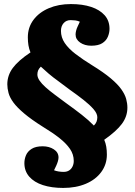

<svg xmlns="http://www.w3.org/2000/svg" viewBox="-20 -752 663 945"><path d="M291 173Q234 173 191 159Q148 145 124 117.5Q100 90 100 51Q100 31 108 12Q116 -7 136 -19.5Q156 -32 190 -32Q222 -32 245 -17Q268 -2 268 23Q268 31 265 41.5Q262 52 257 63Q252 74 246 86Q256 90 268.5 92Q281 94 293 94Q309 94 320 87Q331 80 337 67.5Q343 55 343 40Q343 8 324.5 -19Q306 -46 272.5 -72.5Q239 -99 191 -128Q134 -164 99 -193.5Q64 -223 46 -247.5Q28 -272 22 -294.5Q16 -317 16 -337Q16 -381 43 -417.5Q70 -454 130 -494Q123 -511 120 -529Q117 -547 117 -568Q117 -617 144.5 -654Q172 -691 220 -711.5Q268 -732 329 -732Q386 -732 428.5 -718Q471 -704 495 -677Q519 -650 519 -610Q519 -591 511 -571.5Q503 -552 483.5 -539.5Q464 -527 429 -527Q397 -527 374.5 -542.5Q352 -558 352 -582Q352 -590 354.5 -600.5Q357 -611 362.5 -622.5Q368 -634 373 -645Q363 -650 351 -651.5Q339 -653 328 -653Q306 -653 293 -638Q280 -623 280 -600Q280 -568 298.5 -540.5Q317 -513 351.5 -486.5Q386 -460 433 -431Q490 -396 525 -366.5Q560 -337 577.5 -312Q595 -287 601 -265Q607 -243 607 -222Q607 -179 580 -142.5Q553 -106 493 -64Q500 -48 503 -30Q506 -12 506 9Q506 57 478.5 94.5Q451 132 402.5 152.5Q354 173 291 173ZM442 -134Q452 -144 455.5 -154Q459 -164 459 -175Q459 -193 440.5 -214.5Q422 -236 391.5 -260Q361 -284 324 -310Q293 -334 266.5 -353Q240 -372 219 -390Q198 -408 181 -424Q171 -414 167.5 -405Q164 -396 164 -385Q164 -371 174.5 -355.5Q185 -340 204.5 -322.5Q224 -305 249 -286.5Q274 -268 302 -247Q348 -214 382.5 -187Q417 -160 442 -134Z"/></svg>

Font: Literata ExtraBold
Style: Regular
Weight: 800
Designer: Latin by Veronika Burian and Jose Scaglione. Greek by Irene Vlachou. Cyrillic by Vera Evstafieva.
Foundry: TypeTogether
Version: Version 3.103;gftools[0.9.29]